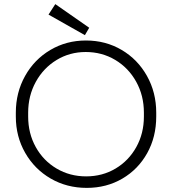

<svg xmlns="http://www.w3.org/2000/svg" viewBox="-20 -897 838 934"><path d="M57 -330V-349Q57 -447 102 -527.5Q147 -608 225 -654Q303 -700 398 -700Q494 -700 572 -654Q650 -608 695 -527.5Q740 -447 740 -349V-330Q740 -231 696 -152Q652 -73 575 -28Q498 17 402 17Q305 17 226.5 -28.5Q148 -74 102.5 -153.5Q57 -233 57 -330ZM680 -330V-349Q680 -432 642.5 -499.5Q605 -567 540.5 -605.5Q476 -644 397 -644Q319 -644 255 -605Q191 -566 154 -498.5Q117 -431 117 -349V-330Q117 -248 154 -181.5Q191 -115 255.5 -77Q320 -39 399 -39Q478 -39 542 -77Q606 -115 643 -181.5Q680 -248 680 -330ZM216 -826 249 -877 414 -762 393 -726Z"/></svg>

Font: Bellota Text
Style: Regular
Weight: 400
Designer: Kemie Guaida
Foundry: Kemie Guaida
Version: Version 4.001